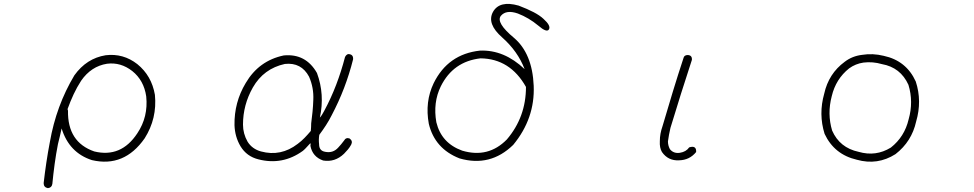

<svg xmlns="http://www.w3.org/2000/svg" viewBox="-20 -835 5040 994"><path d="M527 -549Q618 -560 691 -503Q765 -443 782 -344Q794 -222 729 -119Q623 33 456 -6Q338 -44 299 -170Q295 -151 290 -130Q285 -109 280 -89Q270 -38 263 13.5Q256 65 251 117Q248 137 228 139Q206 135 206 113Q212 60 220 6.5Q228 -47 238 -99Q271 -288 365 -445Q428 -533 527 -549ZM534 -505Q452 -492 400 -417Q378 -383 361 -346.5Q344 -310 330 -271V-269Q331 -268 331 -266Q331 -264 332 -262Q329 -99 468 -51Q607 -17 691 -145Q748 -230 737 -336Q725 -419 665 -467Q605 -514 534 -505Z M1782 -555Q1810 -555 1808 -528Q1770 -376 1697 -238Q1684 -212 1667.5 -186.5Q1651 -161 1633 -137Q1629 -113 1632 -88Q1632 -54 1664 -49Q1704 -41 1731 -71Q1739 -79 1746.5 -88.5Q1754 -98 1761 -107Q1771 -125 1790 -118Q1808 -105 1798 -86Q1791 -73 1781.5 -61.5Q1772 -50 1761 -39Q1714 6 1653 -4Q1598 -23 1587 -80Q1589 -88 1587 -94Q1577 -84 1568 -73.5Q1559 -63 1548 -54Q1443 22 1318 -10Q1257 -25 1225 -78Q1196 -127 1194 -187Q1192 -305 1252 -405Q1320 -521 1449 -548Q1563 -559 1621 -457Q1662 -346 1636 -226Q1643 -234 1648 -242.5Q1653 -251 1658 -260Q1694 -327 1720.5 -396.5Q1747 -466 1766 -539Q1771 -551 1782 -555ZM1455 -504Q1345 -480 1289 -382Q1238 -292 1238 -190Q1238 -143 1262 -101Q1274 -82 1291.5 -69.5Q1309 -57 1331 -51Q1434 -23 1521 -90Q1540 -104 1556.5 -121Q1573 -138 1589 -157Q1590 -167 1590.5 -177Q1591 -187 1591 -196Q1595 -226 1598 -256.5Q1601 -287 1602 -318Q1605 -381 1580 -438Q1540 -513 1455 -504Z M2665 -806Q2710 -789 2742.5 -772Q2775 -755 2794 -737Q2833 -702 2822 -683Q2811 -664 2766 -703Q2718 -743 2661 -765Q2601 -786 2573 -753Q2546 -718 2641 -639Q2736 -558 2743 -391Q2750 -222 2637 -85Q2518 31 2359 -15Q2231 -65 2200 -194Q2179 -308 2225 -404Q2299 -555 2465 -573Q2590 -578 2696 -477Q2661 -569 2580 -641Q2499 -712 2532 -773Q2566 -834 2665 -806ZM2468 -533Q2326 -517 2262 -388Q2221 -304 2239 -202Q2265 -94 2373 -55Q2508 -15 2604 -113Q2703 -229 2703 -385Q2621 -531 2468 -533Z M3537 -550Q3564 -551 3562 -525Q3533 -437 3505.5 -349.5Q3478 -262 3451 -173Q3447 -155 3443.5 -137.5Q3440 -120 3438 -103Q3438 -82 3448 -63Q3467 -39 3500 -44Q3532 -49 3548 -72Q3586 -84 3584 -48Q3550 -6 3495 -5Q3439 -2 3407 -48Q3394 -70 3396 -104Q3396 -124 3399.5 -143Q3403 -162 3410 -182Q3436 -271 3463 -359.5Q3490 -448 3519 -536Q3522 -548 3537 -550Z M4443 -551Q4498 -560 4555 -546Q4672 -521 4721 -413Q4754 -312 4723 -206Q4700 -102 4616 -37Q4523 22 4416 -8Q4299 -35 4249 -142Q4217 -244 4247 -350Q4270 -454 4353 -515Q4392 -545 4443 -551ZM4450 -511Q4409 -505 4376 -481Q4307 -426 4286 -337Q4262 -246 4288 -159Q4327 -70 4425 -49Q4514 -23 4592 -71Q4663 -127 4684 -217Q4710 -308 4683 -396Q4642 -486 4546 -503Q4498 -517 4450 -511Z"/></svg>

Font: Yomogi
Style: Regular
Weight: 400
Designer: satsuyako
Foundry: satsuyako
Version: Version 3.100